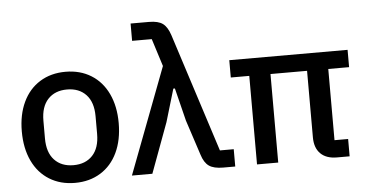

<svg xmlns="http://www.w3.org/2000/svg" viewBox="-53 -873 1884 983"><g transform="rotate(-5 889.5 -381.0)"><path d="M46 -273Q46 -359 76.5 -423.5Q107 -488 163.5 -523Q220 -558 295 -558Q370 -558 426.5 -523Q483 -488 513.5 -423.5Q544 -359 544 -273Q544 -186 513.5 -121.5Q483 -57 426.5 -22Q370 13 295 13Q220 13 163.5 -22Q107 -57 76.5 -121.5Q46 -186 46 -273ZM429 -227V-318Q429 -390 393 -428.5Q357 -467 295 -467Q233 -467 197 -428.5Q161 -390 161 -318V-227Q161 -155 197 -116.5Q233 -78 295 -78Q357 -78 393 -116.5Q429 -155 429 -227Z M750 -686H649V-775H743Q791 -775 814.5 -757.5Q838 -740 852 -697L1048 -88H1119V1H1057Q1009 1 984.5 -16Q960 -33 947 -75L888 -255L846 -424H838L788 -256L693 1H588L795 -544Z M1637 -89H1707V0H1642Q1587 0 1557.5 -29.5Q1528 -59 1528 -113V-455H1340V0H1231V-455H1136V-544H1744V-455H1637Z"/></g></svg>

Font: IBM Plex Sans JP Medm
Style: Regular
Weight: 500
Designer: Mike Abbink; Paul van der Laan; Pieter van Rosmalen; Wujin Sim; Yejin Wi; Jinhee Kim; Boomi Park; Yona Kim; Kichan Ma
Foundry: Sandoll Inc.
Version: Version 1.002